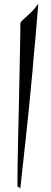

<svg xmlns="http://www.w3.org/2000/svg" viewBox="-20 -880 278 1047"><path d="M189 -859.9Q185.5 -817.4 182.6 -783.7Q179.7 -750 177.5 -723.6Q175.3 -697.3 173.8 -677.7Q172.4 -658.2 170.9 -644Q168 -610.8 166 -597.2Q162.6 -551.8 157.5 -495.8Q152.3 -439.9 146.5 -379.2Q140.6 -318.4 134.3 -255.9Q127.9 -193.4 121.6 -134.8Q106.9 2.4 90.8 147Q86.9 144 83.5 141.6Q80.6 139.6 78.1 137.9Q75.7 136.2 75.2 136.2Q75.2 110.4 75.4 77.4Q75.7 44.4 76.4 8.5Q77.1 -27.3 77.6 -64.7Q78.1 -102.1 79.1 -136.7Q81.1 -218.3 83 -305.2Q85 -407.2 86.7 -487.5Q88.4 -567.9 89.4 -624.3Q90.3 -680.7 90.8 -711.7Q91.3 -742.7 90.8 -746.1Q89.8 -755.9 98.1 -764.9Q106.4 -773.9 120.6 -786.1Q134.8 -798.3 152.6 -815.9Q170.4 -833.5 189 -859.9Z"/></svg>

Font: Quintessential
Style: Regular
Weight: 400
Designer: Astigmatic (AOETI)
Foundry: Astigmatic (AOETI)
Version: Version 1.000